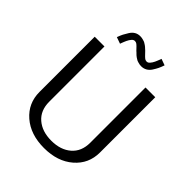

<svg xmlns="http://www.w3.org/2000/svg" viewBox="-236 -969 1114 1114"><g transform="rotate(45 321.0 -412.0)"><path d="M165 -739.2Q173.3 -761.7 179.6 -773.8Q185.8 -785.8 197.1 -803.8Q208.3 -821.7 223.3 -830.4Q238.3 -839.2 257.5 -839.2Q264.2 -839.2 270.4 -838.3Q276.7 -837.5 282.9 -835.4Q289.2 -833.3 293.3 -832.1Q297.5 -830.8 303.3 -826.7Q309.2 -822.5 312.1 -821.2Q315 -820 320.8 -814.6Q326.7 -809.2 327.5 -808.3Q328.3 -807.5 335 -801.7L340.8 -795.8Q344.2 -792.5 350.4 -785.8Q356.7 -779.2 360 -775.8Q363.3 -772.5 368.3 -768.3Q373.3 -764.2 377.9 -762.5Q382.5 -760.8 386.7 -760.8Q392.5 -760.8 397.5 -763.3Q402.5 -765.8 407.1 -771.7Q411.7 -777.5 415 -782.1Q418.3 -786.7 422.5 -795.8Q426.7 -805 428.3 -809.2Q430 -813.3 433.8 -822.9Q437.5 -832.5 437.5 -833.3L476.7 -819.2Q470 -799.2 462.9 -784.6Q455.8 -770 445 -753.3Q434.2 -736.7 418.8 -727.9Q403.3 -719.2 385 -719.2Q378.3 -719.2 372.1 -720Q365.8 -720.8 359.6 -722.9Q353.3 -725 349.2 -726.2Q345 -727.5 339.2 -731.7Q333.3 -735.8 330.4 -737.1Q327.5 -738.3 321.7 -743.8Q315.8 -749.2 315 -750Q314.2 -750.8 308.3 -756.7L301.7 -762.5Q298.3 -765.8 292.1 -772.5Q285.8 -779.2 282.5 -782.5Q279.2 -785.8 274.2 -790Q269.2 -794.2 264.6 -795.8Q260 -797.5 255.8 -797.5Q250 -797.5 245 -795Q240 -792.5 235.4 -786.7Q230.8 -780.8 227.5 -776.2Q224.2 -771.7 220 -762.5Q215.8 -753.3 214.2 -749.2Q212.5 -745 208.8 -735.4Q205 -725.8 205 -725ZM72.5 -196.7V-650H152.5V-196.7Q152.5 -125 198.8 -85Q245 -45 320.8 -45Q396.7 -45 442.9 -85Q489.2 -125 489.2 -196.7V-650H569.2V-196.7Q569.2 -104.2 500.4 -44.6Q431.7 15 320.8 15Q210 15 141.2 -44.6Q72.5 -104.2 72.5 -196.7Z"/></g></svg>

Font: Boon
Style: Regular
Weight: 400
Designer: Sungsit Sawaiwan
Foundry: FontUni
Version: Version 3.0